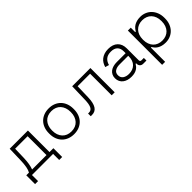

<svg xmlns="http://www.w3.org/2000/svg" viewBox="173 -1509 2718 2718"><g transform="rotate(-45 1532.0 -150.0)"><path d="M140 -486H505V-54H583V122H523V0H100V122H40V-54H94Q112 -84 122 -136Q132 -188 134 -269ZM445 -54V-432H195L190 -257Q188 -191 180 -143Q172 -95 157 -54Z M933 14Q878 14 832.5 -4Q787 -22 754.5 -55Q722 -88 704.5 -134.5Q687 -181 687 -237V-249Q687 -305 704.5 -351.5Q722 -398 754.5 -431Q787 -464 832.5 -482Q878 -500 933 -500Q989 -500 1034 -482Q1079 -464 1111.5 -431Q1144 -398 1161.5 -351.5Q1179 -305 1179 -249V-237Q1179 -181 1161.5 -134.5Q1144 -88 1111.5 -55Q1079 -22 1034 -4Q989 14 933 14ZM933 -40Q976 -40 1010.5 -54Q1045 -68 1069 -94.5Q1093 -121 1106 -157.5Q1119 -194 1119 -239V-247Q1119 -292 1106 -328.5Q1093 -365 1069 -391.5Q1045 -418 1010.5 -432Q976 -446 933 -446Q890 -446 855.5 -432Q821 -418 797 -391.5Q773 -365 760 -328.5Q747 -292 747 -247V-239Q747 -194 760 -157.5Q773 -121 797 -94.5Q821 -68 855.5 -54Q890 -40 933 -40Z M1391 -486H1756V0H1696V-432H1446L1440 -216Q1437 -106 1403.5 -53Q1370 0 1304 0H1277V-54H1297Q1340 -54 1361 -95Q1382 -136 1384 -228Z M2085 -40Q2163 -40 2210 -86.5Q2257 -133 2257 -218V-230H2080Q2028 -230 1993.5 -207.5Q1959 -185 1959 -138Q1959 -90 1994 -65Q2029 -40 2085 -40ZM2081 14Q2042 14 2009 4Q1976 -6 1951.5 -25Q1927 -44 1913 -72.5Q1899 -101 1899 -137Q1899 -173 1913 -200.5Q1927 -228 1951 -246Q1975 -264 2008 -273Q2041 -282 2079 -282H2257V-321Q2257 -380 2223.5 -413Q2190 -446 2124 -446Q2059 -446 2022 -414.5Q1985 -383 1972 -330L1914 -347Q1923 -379 1939.5 -407Q1956 -435 1982 -455.5Q2008 -476 2043.5 -488Q2079 -500 2124 -500Q2216 -500 2266.5 -452Q2317 -404 2317 -318V-82Q2317 -52 2345 -52H2392V0H2328Q2297 0 2279 -18.5Q2261 -37 2261 -69V-76H2251Q2241 -59 2227.5 -43Q2214 -27 2194 -14Q2174 -1 2146.5 6.5Q2119 14 2081 14Z M2752 -40Q2793 -40 2827.5 -53.5Q2862 -67 2886.5 -93Q2911 -119 2924.5 -156Q2938 -193 2938 -239V-247Q2938 -294 2924.5 -330.5Q2911 -367 2886.5 -393Q2862 -419 2827.5 -432.5Q2793 -446 2752 -446Q2711 -446 2676.5 -432.5Q2642 -419 2617.5 -393Q2593 -367 2579.5 -330.5Q2566 -294 2566 -247V-239Q2566 -193 2579.5 -156Q2593 -119 2617.5 -93Q2642 -67 2676.5 -53.5Q2711 -40 2752 -40ZM2566 200H2506V-486H2564V-397H2576Q2587 -417 2602.5 -435.5Q2618 -454 2641 -468.5Q2664 -483 2695 -491.5Q2726 -500 2766 -500Q2815 -500 2857.5 -482.5Q2900 -465 2931.5 -432.5Q2963 -400 2981.5 -353.5Q3000 -307 3000 -249V-237Q3000 -179 2982 -132.5Q2964 -86 2932.5 -53.5Q2901 -21 2858 -3.5Q2815 14 2766 14Q2726 14 2695 5.5Q2664 -3 2641.5 -17Q2619 -31 2603.5 -49Q2588 -67 2578 -85H2566Z"/></g></svg>

Font: Space Grotesk Light
Style: Regular
Weight: 300
Designer: Florian Karsten
Foundry: Florian Karsten
Version: Version 2.000